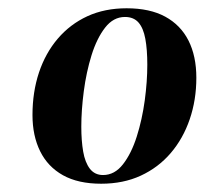

<svg xmlns="http://www.w3.org/2000/svg" viewBox="-20 -811 494 464"><path d="M286 -791Q342 -791 379.2 -770.8Q416.5 -750.5 435.5 -713Q454.5 -675.5 454.5 -623Q454.5 -569.5 438.5 -522.8Q422.5 -476 392.5 -441Q362.5 -406 320.2 -386.5Q278 -367 224.5 -367Q169 -367 132.2 -387.5Q95.5 -408 77 -445.5Q58.5 -483 58.5 -533Q58.5 -588.5 74.2 -635.8Q90 -683 119.8 -717.8Q149.5 -752.5 191.2 -771.8Q233 -791 286 -791ZM282 -770Q254 -770 234 -744.2Q214 -718.5 201.2 -677.5Q188.5 -636.5 182.5 -590.5Q176.5 -544.5 176.5 -505Q176.5 -471 181 -444.8Q185.5 -418.5 197.2 -403.2Q209 -388 229 -388Q257 -388 277.2 -414Q297.5 -440 310.5 -481Q323.5 -522 329.8 -568.2Q336 -614.5 336 -654.5Q336 -691.5 331.2 -717.2Q326.5 -743 314.8 -756.5Q303 -770 282 -770Z"/></svg>

Font: Merriweather 144pt
Style: Bold Italic
Weight: 700
Italic angle: -7.8°
Version: Version 2.101